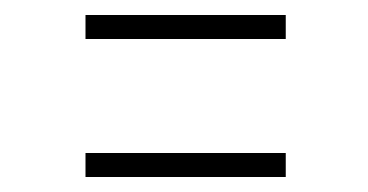

<svg xmlns="http://www.w3.org/2000/svg" viewBox="-20 -432 490 256"><path d="M94 -412H361V-380H94ZM94 -228H361V-196H94Z"/></svg>

Font: League Mono Condensed Thin
Style: Regular
Weight: 100
Width: 1
Designer: Tyler Finck
Foundry: The League of Moveable Type / Tyler Finck
Version: Version 2.210